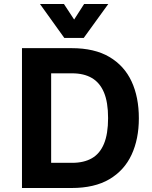

<svg xmlns="http://www.w3.org/2000/svg" viewBox="-20 -941 763 961"><path d="M90 0V-700H338Q453 -700 527.5 -656Q602 -612 638.5 -533.5Q675 -455 675 -349Q675 -245 638.5 -166.5Q602 -88 527.5 -44Q453 0 338 0ZM236 -126H341Q400 -126 440 -149Q480 -172 500.5 -221.5Q521 -271 521 -350Q521 -429 500.5 -478Q480 -527 440 -550.5Q400 -574 341 -574H236ZM302 -751 180 -921H300L386 -790H317L401 -921H522L399 -751Z"/></svg>

Font: Inclusive Sans
Style: Bold
Weight: 700
Designer: Olivia King
Foundry: Olivia King
Version: Version 2.004